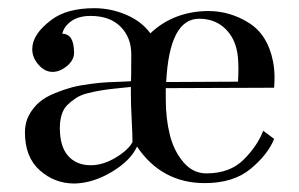

<svg xmlns="http://www.w3.org/2000/svg" viewBox="-20 -424 720 462"><path d="M379.9 -226.6 552.7 -227.5Q553.7 -244.1 553.7 -258.8Q553.7 -289.1 548.8 -307.6Q541 -338.9 517.6 -358.9Q494.1 -378.9 459 -378.9Q387.7 -378.9 379.9 -226.6ZM309.6 -71.3Q294.9 -38.1 249.5 -10.7Q204.1 16.6 159.2 17.6Q111.3 17.6 75.7 -14.2Q40 -45.9 40 -105.5Q40 -128.9 49.8 -147Q59.6 -165 74.2 -177.7Q88.9 -190.4 111.8 -199.7Q134.8 -209 153.3 -213.9Q171.9 -218.8 198.7 -222.2Q225.6 -225.6 239.3 -226.1Q252.9 -226.6 274.4 -227.5L294.9 -228.5Q295.9 -228.5 295.9 -293Q295.9 -334 270 -359.9Q244.1 -385.7 198.2 -385.7Q168.9 -385.7 151.4 -373Q133.8 -360.4 129.9 -342.8Q158.2 -342.8 158.2 -296.9Q158.2 -279.3 141.1 -265.1Q124 -251 106.4 -251Q87.9 -251 72.8 -268.1Q57.6 -285.2 57.6 -305.7Q57.6 -341.8 103.5 -376Q140.6 -404.3 207 -404.3Q246.1 -404.3 283.2 -388.7Q320.3 -373 341.8 -343.8Q397.5 -396.5 480.5 -397.5Q533.2 -397.5 578.6 -369.1Q624 -340.8 636.7 -277.3Q640.6 -257.8 640.6 -238.3Q640.6 -227.5 639.6 -212.9L378.9 -211.9Q378.9 -203.1 378.9 -197.3Q378.9 -191.4 378.9 -188.5Q378.9 -185.5 378.9 -184.6Q378.9 -138.7 388.7 -99.6Q398.4 -60.5 421.4 -33.7Q444.3 -6.8 476.6 -6.8Q533.2 -6.8 566.4 -40Q599.6 -73.2 613.3 -109.4L639.6 -89.8Q625 -52.7 583.5 -18.1Q542 16.6 472.7 16.6Q369.1 16.6 309.6 -71.3ZM298.8 -82Q298.8 -100.6 296.9 -135.7Q294.9 -170.9 294.9 -199.2Q294.9 -207 294.9 -214.8Q275.4 -212.9 256.8 -210.9Q238.3 -209 221.2 -206.1Q204.1 -203.1 189 -199.2Q173.8 -195.3 162.1 -187.5Q150.4 -179.7 141.6 -170.9Q132.8 -162.1 128.4 -147.9Q124 -133.8 124 -116.2Q124 -71.3 144 -48.8Q164.1 -26.4 198.2 -26.4Q227.5 -26.4 257.8 -44.4Q288.1 -62.5 298.8 -82Z"/></svg>

Font: Bentham
Style: Regular
Weight: 400
Version: Version 002.002